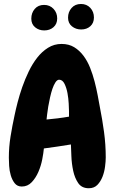

<svg xmlns="http://www.w3.org/2000/svg" viewBox="-20 -952 597 985"><path d="M522.5 -144.5Q522.5 -125 519 -97.7Q515.6 -70.3 505.9 -45.4Q496.1 -20.5 479.5 -3.4Q462.9 13.7 435.5 13.7Q399.4 13.7 381.3 -12.7Q363.3 -39.1 355.5 -75.7Q347.7 -112.3 346.2 -150.4Q344.7 -188.5 343.8 -210.9Q273.4 -199.2 205.1 -190.4Q203.1 -168 196.8 -134.8Q190.4 -101.6 177.2 -70.8Q164.1 -40 143.1 -17.6Q122.1 4.9 91.8 4.9Q68.4 4.9 55.2 -12.2Q42 -29.3 35.2 -52.7Q28.3 -76.2 26.9 -101.1Q25.4 -126 25.4 -142.6Q25.4 -198.2 34.2 -252.4Q43 -306.6 54.7 -360.4Q60.5 -388.7 70.3 -426.8Q80.1 -464.8 94.2 -505.4Q108.4 -545.9 127.4 -585.4Q146.5 -625 170.9 -656.2Q195.3 -687.5 226.6 -707Q257.8 -726.6 295.9 -726.6Q333 -726.6 360.4 -710Q387.7 -693.4 408.2 -666Q428.7 -638.7 442.4 -604Q456.1 -569.3 465.3 -533.7Q474.6 -498 481 -463.9Q487.3 -429.7 492.2 -403.3Q504.9 -339.8 513.7 -274.9Q522.5 -210 522.5 -144.5ZM334 -381.8Q334 -393.6 332.5 -420.4Q331.1 -447.3 326.2 -474.1Q321.3 -501 311 -522Q300.8 -543 283.2 -543Q273.4 -543 264.6 -529.8Q255.9 -516.6 249 -496.6Q242.2 -476.6 236.8 -452.1Q231.4 -427.7 227.5 -405.3Q223.6 -382.8 221.7 -364.7Q219.7 -346.7 218.8 -338.9Q277.3 -343.8 334 -353.5ZM461.9 -862.3Q461.9 -834 443.4 -817.4Q424.8 -800.8 396.5 -800.8Q369.1 -800.8 349.1 -816.9Q329.1 -833 329.1 -861.3Q329.1 -890.6 347.2 -911.1Q365.2 -931.6 395.5 -931.6Q424.8 -931.6 443.4 -911.6Q461.9 -891.6 461.9 -862.3ZM273.4 -857.4Q273.4 -829.1 254.4 -812.5Q235.4 -795.9 207 -795.9Q179.7 -795.9 160.2 -812Q140.6 -828.1 140.6 -856.4Q140.6 -885.7 158.2 -906.2Q175.8 -926.8 206.1 -926.8Q235.4 -926.8 254.4 -906.7Q273.4 -886.7 273.4 -857.4Z"/></svg>

Font: Chewy
Style: Regular
Weight: 400
Designer: Squid
Foundry: Font Diner, Inc DBA Sideshow
Version: Version 1.000